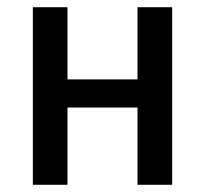

<svg xmlns="http://www.w3.org/2000/svg" viewBox="-20 -512 568 532"><path d="M71 0V-492H167V-292H361V-492H457V0H361V-214H167V0Z"/></svg>

Font: Nunito Sans 10pt Condensed SemiBold
Style: Regular
Weight: 600
Width: 3
Designer: Vernon Adams
Foundry: Vernon Adams
Version: Version 3.101;gftools[0.9.27]